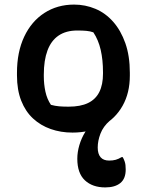

<svg xmlns="http://www.w3.org/2000/svg" viewBox="-20 -567 640 837"><path d="M303 -547Q352 -547 396 -528.5Q440 -510 473.5 -472Q507 -434 526.5 -378.5Q546 -323 546 -250V-237Q546 -162 514.5 -106Q483 -50 427 -19.5Q371 11 296 11Q245 11 201 -4.5Q157 -20 124 -50.5Q91 -81 72.5 -128Q54 -175 54 -238V-250Q54 -340 85.5 -407Q117 -474 173.5 -510.5Q230 -547 303 -547ZM317 -434Q268 -434 235.5 -412Q203 -390 187 -347Q171 -304 171 -242V-235Q171 -200 178 -167.5Q185 -135 202 -110Q220 -105 238 -103.5Q256 -102 279 -102Q331 -102 364 -118Q397 -134 413 -166Q429 -198 429 -246V-252Q429 -306 419 -349.5Q409 -393 387 -426Q373 -431 356.5 -432.5Q340 -434 317 -434ZM317 125Q317 96 326 65.5Q335 35 351.5 8.5Q368 -18 390.5 -39Q413 -60 439 -70Q450 -79 461 -81Q472 -83 487 -80Q485 -70 477.5 -60.5Q470 -51 459 -41Q430 -16 418 15.5Q406 47 406 76Q406 104 418.5 118.5Q431 133 456 133Q472 133 484.5 129.5Q497 126 510 118H515Q520 127 523 135.5Q526 144 527 152.5Q528 161 528 172Q528 212 504.5 231Q481 250 439 250Q383 250 350 219Q317 188 317 125Z"/></svg>

Font: Recursive Monospace Casual SemiBold
Style: Regular
Weight: 600
Version: Version 1.047